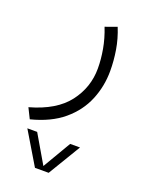

<svg xmlns="http://www.w3.org/2000/svg" viewBox="-129 -289 606 798"><g transform="rotate(20 173.5 110.0)"><path d="M127.9 444.3 42 300.8H85.4L158.2 425.3L231.4 300.8H274.9L188.5 444.3ZM250.5 -224.1Q269 -178.7 276.6 -132.3Q284.2 -85.9 284.2 -40.5Q284.2 26.9 259 87.9Q233.9 148.9 179.7 194.6Q125.5 240.2 38.6 262.2L16.1 216.8Q129.9 185.1 181.2 117.9Q232.4 50.8 232.4 -32.7Q232.4 -73.2 224.6 -117.2Q216.8 -161.1 199.2 -205.6Z"/></g></svg>

Font: Vazir Thin FD
Style: Thin-FD
Weight: 100
Designer: Saber Rastikerdar
Foundry: Saber Rastikerdar
Version: Version 30.0.0